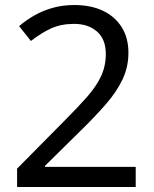

<svg xmlns="http://www.w3.org/2000/svg" viewBox="-20 -744 612 764"><path d="M520 0H48V-73L235 -262Q289 -316 326 -358Q363 -400 382 -440.5Q401 -481 401 -529Q401 -588 366 -618.5Q331 -649 275 -649Q223 -649 183.5 -631Q144 -613 103 -581L56 -640Q84 -664 117.5 -683Q151 -702 190.5 -713Q230 -724 275 -724Q342 -724 390 -701Q438 -678 464.5 -635.5Q491 -593 491 -534Q491 -478 468 -429Q445 -380 404 -332.5Q363 -285 308 -231L159 -84V-80H520Z"/></svg>

Font: lguzrati15
Style: Book
Weight: 400
Designer: Jelle Bosma - Monotype Design Team, Universal Thirst
Foundry: Monotype Imaging Inc.
Version: Version 2.106